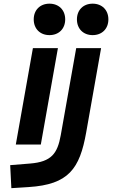

<svg xmlns="http://www.w3.org/2000/svg" viewBox="-20 -776 626 1031"><path d="M41 234.4 133.8 228.5C348.6 214.8 408.2 130.4 442.9 -65.4L522.9 -517.6H389.2L306.2 -49.8C288.6 48.3 256.3 92.8 142.1 102.1L34.7 110.8ZM64.9 0H199.2L291 -517.6H156.7ZM245.6 -587.4C295.9 -587.4 330.1 -621.6 330.1 -671.9C330.1 -722.2 295.9 -756.3 245.6 -756.3C195.3 -756.3 161.1 -722.2 161.1 -671.9C161.1 -621.6 195.3 -587.4 245.6 -587.4ZM477.5 -587.4C527.8 -587.4 562 -621.6 562 -671.9C562 -722.2 527.8 -756.3 477.5 -756.3C427.2 -756.3 393.1 -722.2 393.1 -671.9C393.1 -621.6 427.2 -587.4 477.5 -587.4Z"/></svg>

Font: Cascadia Code NF
Style: Bold Italic
Weight: 700
Italic angle: -10°
Monospace: yes
Designer: Aaron Bell
Foundry: Saja Typeworks
Version: Version 2404.023